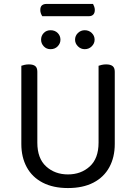

<svg xmlns="http://www.w3.org/2000/svg" viewBox="-20 -939 689 972"><path d="M430 -857H194Q190 -863 187 -871Q184 -879 184 -888Q184 -905 192.5 -912Q201 -919 214 -919H451Q454 -914 457 -905.5Q460 -897 460 -889Q460 -873 452 -865Q444 -857 430 -857ZM324 13Q249 13 196 -14.5Q143 -42 115.5 -92.5Q88 -143 88 -210V-292H169V-217Q169 -137 213.5 -96.5Q258 -56 324 -56Q390 -56 434.5 -96.5Q479 -137 479 -217V-292H561V-210Q561 -143 533.5 -92.5Q506 -42 453 -14.5Q400 13 324 13ZM169 -251H88V-606Q93 -608 103.5 -610.5Q114 -613 126 -613Q148 -613 158.5 -604.5Q169 -596 169 -576ZM561 -251H479V-606Q484 -608 494.5 -610.5Q505 -613 517 -613Q539 -613 550 -604.5Q561 -596 561 -576ZM286 -738Q286 -719 272 -704.5Q258 -690 236 -690Q215 -690 201.5 -704.5Q188 -719 188 -738Q188 -758 201.5 -772Q215 -786 236 -786Q258 -786 272 -772Q286 -758 286 -738ZM459 -738Q459 -719 444.5 -704.5Q430 -690 409 -690Q389 -690 374.5 -704.5Q360 -719 360 -738Q360 -758 374.5 -772Q389 -786 409 -786Q430 -786 444.5 -772Q459 -758 459 -738Z"/></svg>

Font: Baloo Tammudu 2
Style: Regular
Weight: 400
Designer: Maithili Shingre, Omkar Shende and Ek Type
Foundry: Ek Type
Version: Version 1.700